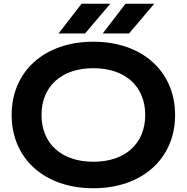

<svg xmlns="http://www.w3.org/2000/svg" viewBox="-20 -987 994 1022"><path d="M477 15C736 15 912 -142 912 -375C912 -608 736 -765 477 -765C217 -765 42 -608 42 -375C42 -142 217 15 477 15ZM292 -809H433L567 -967H414ZM527 -809H667L801 -967H648ZM477 -126C308 -126 201 -222 201 -375C201 -528 308 -624 477 -624C646 -624 753 -528 753 -375C753 -222 646 -126 477 -126Z"/></svg>

Font: Bounded Med
Style: Regular
Weight: 500
Designer: Vlad Churkin
Version: Version 3.0